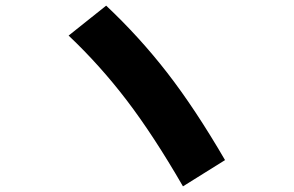

<svg xmlns="http://www.w3.org/2000/svg" viewBox="-20 -705 1040 680"><path d="M223 -579 356 -685Q474 -574 572.5 -447Q671 -320 777 -138L628 -45Q524 -225 429 -349.5Q334 -474 223 -579Z"/></svg>

Font: M PLUS 1p ExtraBold
Style: Regular
Weight: 800
Version: Version 1.062